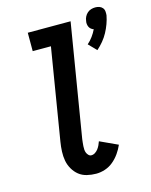

<svg xmlns="http://www.w3.org/2000/svg" viewBox="-117 -844 727 927"><g transform="rotate(-15 247.0 -380.5)"><path d="M407 -567 369 -606Q384 -619 396 -635.5Q408 -652 416 -669Q409 -671 403 -676Q397 -681 394 -687.5Q391 -694 390 -702Q389 -710 391 -718Q392 -728 397 -738Q402 -748 410.5 -755.5Q419 -763 429.5 -766Q440 -769 450 -769Q460 -769 469.5 -766Q479 -763 485.5 -755.5Q492 -748 493 -738Q494 -728 493 -718Q489 -697 481.5 -676.5Q474 -656 463.5 -636.5Q453 -617 438.5 -599.5Q424 -582 407 -567ZM248 8Q224 8 201.5 2.5Q179 -3 162 -16.5Q145 -30 133.5 -50Q122 -70 118 -92Q114 -114 115 -138Q116 -162 120 -186L195 -643H104V-735H318L225 -171Q224 -162 223 -153.5Q222 -145 221.5 -136.5Q221 -128 221.5 -119.5Q222 -111 225 -103.5Q228 -96 234 -90Q240 -84 248 -84Q258 -84 267 -90Q276 -96 282 -104Q288 -112 292.5 -121.5Q297 -131 300 -140L389 -99Q380 -78 366 -58Q352 -38 333.5 -22.5Q315 -7 292.5 0.5Q270 8 248 8Z"/></g></svg>

Font: Iosevka Etoile Semibold
Style: Italic
Weight: 600
Italic angle: -9°
Designer: Belleve Invis
Foundry: Belleve Invis
Version: Version 22.1.2; ttfautohint (v1.8.4)